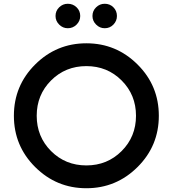

<svg xmlns="http://www.w3.org/2000/svg" viewBox="-20 -990 918 1020"><path d="M340 -840Q313.8 -840 294.4 -859.4Q275 -878.8 275 -905Q275 -932.5 294.4 -951.2Q313.8 -970 340 -970Q367.5 -970 386.9 -951.2Q406.2 -932.5 406.2 -905Q406.2 -878.8 386.9 -859.4Q367.5 -840 340 -840ZM536.2 -840Q510 -840 490.6 -859.4Q471.2 -878.8 471.2 -905Q471.2 -932.5 490.6 -951.2Q510 -970 536.2 -970Q563.8 -970 582.5 -951.2Q601.2 -932.5 601.2 -905Q601.2 -878.8 582.5 -859.4Q563.8 -840 536.2 -840ZM710.6 -102.5Q597.5 10 438.8 10Q280 10 166.9 -102.5Q53.8 -215 53.8 -375Q53.8 -535 166.9 -647.5Q280 -760 438.8 -760Q597.5 -760 710.6 -647.5Q823.8 -535 823.8 -375Q823.8 -215 710.6 -102.5ZM251.2 -187.5Q327.5 -111.2 438.8 -111.2Q550 -111.2 626.2 -187.5Q702.5 -263.8 702.5 -375Q702.5 -486.2 626.2 -562.5Q550 -638.8 438.8 -638.8Q327.5 -638.8 251.2 -562.5Q175 -486.2 175 -375Q175 -263.8 251.2 -187.5Z"/></svg>

Font: Now Medium
Style: Regular
Weight: 500
Designer: Alfredo Marco Pradil
Foundry: Alfredo Marco Pradil
Version: Version 1.002;PS 001.002;hotconv 1.0.88;makeotf.lib2.5.64775